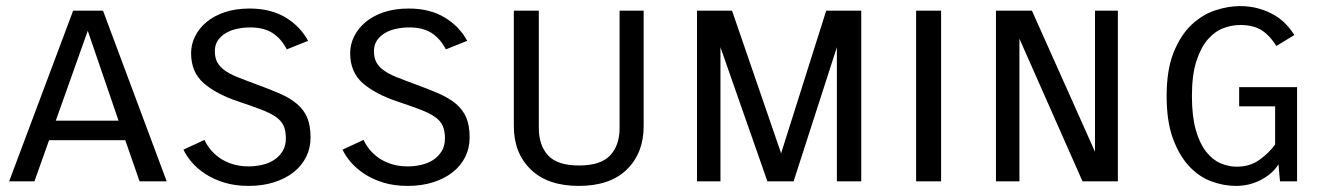

<svg xmlns="http://www.w3.org/2000/svg" viewBox="-20 -595 4353 630"><path d="M438 0 391 -135H141L93 0H10L220 -560H318L527 0ZM163 -199H369L268 -494Z M651 -136Q657 -122 669 -106.5Q681 -91 699 -78Q717 -65 741.5 -57Q766 -49 796 -49Q818 -49 840 -54Q862 -59 879 -70Q896 -81 907 -98.5Q918 -116 918 -141Q918 -166 910.5 -182.5Q903 -199 885 -211.5Q867 -224 837 -235.5Q807 -247 762 -262Q690 -286 648.5 -322Q607 -358 607 -421Q607 -449 620 -475.5Q633 -502 657.5 -522.5Q682 -543 717.5 -555Q753 -567 799 -567Q868 -567 916.5 -538Q965 -509 991 -461L921 -433Q903 -468 874.5 -486.5Q846 -505 801 -505Q779 -505 758 -500.5Q737 -496 721 -486.5Q705 -477 695 -462.5Q685 -448 685 -427Q685 -406 692.5 -391.5Q700 -377 716 -365Q732 -353 758 -342.5Q784 -332 822 -318Q866 -302 899 -287.5Q932 -273 954.5 -254Q977 -235 988 -209Q999 -183 999 -144Q999 -109 984.5 -80Q970 -51 943.5 -30Q917 -9 879.5 3Q842 15 796 15Q751 15 715.5 4Q680 -7 653.5 -24.5Q627 -42 609 -63Q591 -84 582 -104Z M1173 -136Q1179 -122 1191 -106.5Q1203 -91 1221 -78Q1239 -65 1263.5 -57Q1288 -49 1318 -49Q1340 -49 1362 -54Q1384 -59 1401 -70Q1418 -81 1429 -98.5Q1440 -116 1440 -141Q1440 -166 1432.5 -182.5Q1425 -199 1407 -211.5Q1389 -224 1359 -235.5Q1329 -247 1284 -262Q1212 -286 1170.5 -322Q1129 -358 1129 -421Q1129 -449 1142 -475.5Q1155 -502 1179.5 -522.5Q1204 -543 1239.5 -555Q1275 -567 1321 -567Q1390 -567 1438.5 -538Q1487 -509 1513 -461L1443 -433Q1425 -468 1396.5 -486.5Q1368 -505 1323 -505Q1301 -505 1280 -500.5Q1259 -496 1243 -486.5Q1227 -477 1217 -462.5Q1207 -448 1207 -427Q1207 -406 1214.5 -391.5Q1222 -377 1238 -365Q1254 -353 1280 -342.5Q1306 -332 1344 -318Q1388 -302 1421 -287.5Q1454 -273 1476.5 -254Q1499 -235 1510 -209Q1521 -183 1521 -144Q1521 -109 1506.5 -80Q1492 -51 1465.5 -30Q1439 -9 1401.5 3Q1364 15 1318 15Q1273 15 1237.5 4Q1202 -7 1175.5 -24.5Q1149 -42 1131 -63Q1113 -84 1104 -104Z M1748 -560V-175Q1748 -118 1778.5 -85Q1809 -52 1880 -52Q1951 -52 1982 -85Q2013 -118 2013 -175V-560H2092V-181Q2092 -93 2037 -39Q1982 15 1879 15Q1777 15 1721.5 -39Q1666 -93 1666 -181V-560Z M2498 0 2344 -440V0H2267V-560H2382L2543 -92L2691 -560H2806V0H2726V-440L2584 0Z M3068 -560V0H2986V-560Z M3648 -560V0H3532L3325 -468V0H3248V-560H3366L3573 -97V-560Z M4168 -444Q4148 -477 4121 -495Q4094 -513 4049 -513Q4022 -513 3994 -502.5Q3966 -492 3943 -465.5Q3920 -439 3905.5 -394Q3891 -349 3891 -280Q3891 -214 3903.5 -169.5Q3916 -125 3937 -98Q3958 -71 3984.5 -59.5Q4011 -48 4038 -48Q4081 -48 4112.5 -70.5Q4144 -93 4164 -121V-246H4046V-309H4236V0H4180L4175 -56Q4156 -25 4118 -5Q4080 15 4036 15Q3995 15 3954.5 0Q3914 -15 3881.5 -50Q3849 -85 3828.5 -141Q3808 -197 3808 -280Q3808 -366 3831 -423Q3854 -480 3889.5 -513.5Q3925 -547 3967.5 -561Q4010 -575 4048 -575Q4082 -575 4110 -567Q4138 -559 4160.5 -546Q4183 -533 4199.5 -515.5Q4216 -498 4227 -480Z"/></svg>

Font: Carrois Gothic SC
Style: Regular
Weight: 400
Designer: Ralph du Carrois
Foundry: Ralph du Carrois
Version: Version 1.002